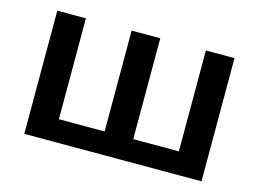

<svg xmlns="http://www.w3.org/2000/svg" viewBox="-79 -679 1099 816"><g transform="rotate(15 471.0 -271.0)"><path d="M734.9 -542V-98.1H534.2V-542H408.2V-98.1H207V-542H81.1V0H860.8V-542Z"/></g></svg>

Font: Noto Reveo Sans
Style: Regular
Weight: 600
Designer: Monotype Design Team
Foundry: Monotype Imaging Inc.
Version: Version 2.007